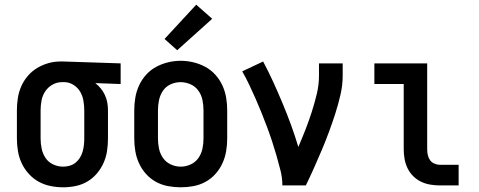

<svg xmlns="http://www.w3.org/2000/svg" viewBox="-20 -790 2040 818"><path d="M249 8Q222 8 195 2.5Q168 -3 144.5 -16Q121 -29 102.5 -49.5Q84 -70 72.5 -94.5Q61 -119 56.5 -146Q52 -173 52 -200V-320Q52 -346 56 -372Q60 -398 70.5 -422Q81 -446 98 -466Q115 -486 137 -499.5Q159 -513 184.5 -520.5Q210 -528 236 -528Q239 -528 242.5 -528Q246 -528 250 -528L494 -520V-432L386 -436Q399 -426 409.5 -413Q420 -400 427 -385Q434 -370 437 -353.5Q440 -337 440 -320V-200Q440 -173 436 -146.5Q432 -120 421 -95.5Q410 -71 392.5 -50.5Q375 -30 352 -16.5Q329 -3 302.5 2.5Q276 8 249 8ZM249 -80Q263 -80 277 -84Q291 -88 302 -97Q313 -106 320.5 -118Q328 -130 332 -144Q336 -158 337.5 -172Q339 -186 339 -200V-320Q339 -340 335.5 -360.5Q332 -381 322 -398.5Q312 -416 294.5 -427.5Q277 -439 257 -440H250Q248 -440 246.5 -440Q245 -440 244 -440Q222 -440 203 -429Q184 -418 172.5 -400.5Q161 -383 157 -362Q153 -341 153 -320V-200Q153 -178 157.5 -156.5Q162 -135 174 -117Q186 -99 206.5 -89.5Q227 -80 249 -80Z M750 8Q723 8 696 3Q669 -2 645 -15Q621 -28 602.5 -48.5Q584 -69 572.5 -94Q561 -119 556.5 -146Q552 -173 552 -200V-320Q552 -347 556.5 -374Q561 -401 572.5 -426Q584 -451 602.5 -471.5Q621 -492 645 -505Q669 -518 696 -524.5Q723 -531 750 -531Q777 -531 804 -524.5Q831 -518 855 -505Q879 -492 897.5 -471.5Q916 -451 927.5 -426Q939 -401 943.5 -374Q948 -347 948 -320V-200Q948 -173 943.5 -146Q939 -119 927.5 -94Q916 -69 897.5 -48.5Q879 -28 855 -15Q831 -2 804 3Q777 8 750 8ZM750 -80Q772 -80 792.5 -89.5Q813 -99 825.5 -117Q838 -135 842.5 -156.5Q847 -178 847 -200V-320Q847 -342 842.5 -364Q838 -386 825 -404Q812 -422 791.5 -431Q771 -440 749 -440Q727 -440 706.5 -430.5Q686 -421 674 -403Q662 -385 657.5 -363.5Q653 -342 653 -320V-200Q653 -178 657.5 -156.5Q662 -135 674.5 -117Q687 -99 707.5 -89.5Q728 -80 750 -80ZM735 -576 681 -624 816 -770 884 -710Z M1183 0Q1183 -32 1175 -64Q1167 -96 1158 -127Q1149 -158 1139 -188.5Q1129 -219 1117.5 -249.5Q1106 -280 1094 -310Q1082 -340 1069 -369.5Q1056 -399 1042 -428.5Q1028 -458 1012 -486L1101 -528Q1124 -485 1144.5 -440Q1165 -395 1184 -349.5Q1203 -304 1220 -257.5Q1237 -211 1251 -164Q1267 -201 1281.5 -238Q1296 -275 1308 -312.5Q1320 -350 1329.5 -389Q1339 -428 1339 -468V-520H1440V-468Q1440 -427 1430.5 -386Q1421 -345 1408.5 -306Q1396 -267 1381.5 -228Q1367 -189 1351 -151Q1335 -113 1318 -75Q1301 -37 1283 0Z M1854 0Q1834 0 1813 -3.5Q1792 -7 1773.5 -16Q1755 -25 1740 -40Q1725 -55 1716 -74Q1707 -93 1703.5 -113.5Q1700 -134 1700 -155V-432H1575V-520H1800V-155Q1800 -142 1802.5 -130Q1805 -118 1812 -108Q1819 -98 1830.5 -93Q1842 -88 1854 -88H1934V0Z"/></svg>

Font: Zed Mono Semibold
Style: Regular
Weight: 600
Monospace: yes
Designer: Belleve Invis
Foundry: Belleve Invis
Version: Version 1.0.0; ttfautohint (v1.8.4)